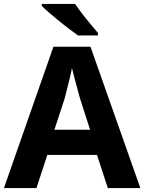

<svg xmlns="http://www.w3.org/2000/svg" viewBox="-20 -954 732 974"><path d="M527 0 472 -168H220L165 0H0L251 -717H439L692 0ZM387 -451Q383 -466 374.5 -496Q366 -526 358 -557.5Q350 -589 345 -609Q341 -586 333.5 -556Q326 -526 319 -498Q312 -470 307 -451L256 -296H437ZM361 -934Q376 -912 396.5 -885Q417 -858 439 -832Q461 -806 477 -787V-774H376Q357 -787 331.5 -806.5Q306 -826 279.5 -847.5Q253 -869 229.5 -889.5Q206 -910 192 -924V-934Z"/></svg>

Font: Noto Sans Lao Looped
Style: Bold
Weight: 700
Designer: Mark Frömberg, Ben Mitchell
Foundry: The Fontpad Ltd
Version: Version 1.001